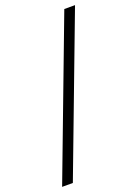

<svg xmlns="http://www.w3.org/2000/svg" viewBox="-186 -784 684 959"><g transform="rotate(-20 156.5 -304.5)"><path d="M-29 111H28L342 -720H285Z"/></g></svg>

Font: Fixel Display Light
Style: Italic
Weight: 300
Italic angle: -10°
Designer: AlfaBravo + MacPaw
Foundry: Kyrylo Tkachov, Marchela Mozhyna, Serhii Makarenko, Maria Weinstein, Zakhar Kryvoshyya
Version: Version 1.210;Glyphs 3.2 (3217)